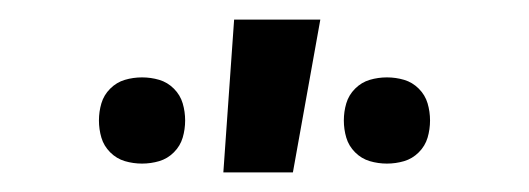

<svg xmlns="http://www.w3.org/2000/svg" viewBox="-20 -776 540 196"><path d="M375 -609Q366 -609 357.5 -611.5Q349 -614 342.5 -620.5Q336 -627 333.5 -635.5Q331 -644 331 -653Q331 -662 333.5 -670.5Q336 -679 342.5 -685.5Q349 -692 357.5 -694.5Q366 -697 375 -697Q384 -697 392.5 -694.5Q401 -692 407.5 -685.5Q414 -679 416.5 -670.5Q419 -662 419 -653Q419 -644 416.5 -635.5Q414 -627 407.5 -620.5Q401 -614 392.5 -611.5Q384 -609 375 -609ZM125 -609Q116 -609 107.5 -611.5Q99 -614 92.5 -620.5Q86 -627 83.5 -635.5Q81 -644 81 -653Q81 -662 83.5 -670.5Q86 -679 92.5 -685.5Q99 -692 107.5 -694.5Q116 -697 125 -697Q134 -697 142.5 -694.5Q151 -692 157.5 -685.5Q164 -679 166.5 -670.5Q169 -662 169 -653Q169 -644 166.5 -635.5Q164 -627 157.5 -620.5Q151 -614 142.5 -611.5Q134 -609 125 -609ZM208 -600 219 -756H307L279 -600Z"/></svg>

Font: Iosevka SS10 Medium
Style: Regular
Weight: 500
Monospace: yes
Designer: Belleve Invis
Foundry: Belleve Invis
Version: Version 28.0.6; ttfautohint (v1.8.4)